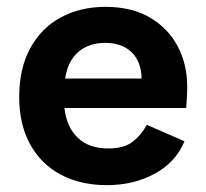

<svg xmlns="http://www.w3.org/2000/svg" viewBox="-20 -530 602 560"><path d="M292 10Q215 10 157.5 -20.5Q100 -51 68 -109Q36 -167 36 -247Q36 -330 68 -389Q100 -448 157 -479Q214 -510 288 -510Q364 -510 417 -479Q470 -448 498 -395.5Q526 -343 526 -277Q526 -259 525 -243.5Q524 -228 523 -215H168Q174 -160 206.5 -128.5Q239 -97 296 -97Q342 -97 367.5 -117Q393 -137 408 -166L518 -118Q493 -57 431.5 -23.5Q370 10 292 10ZM170 -301H393Q392 -351 363.5 -378Q335 -405 287 -405Q240 -405 209 -379Q178 -353 170 -301Z"/></svg>

Font: Prodigy Sans SemiBold
Style: Regular
Weight: 600
Designer: Wei Huang
Foundry: Wei Huang
Version: Version 1.003; ttfautohint (v1.8.3)